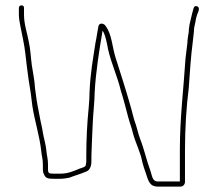

<svg xmlns="http://www.w3.org/2000/svg" viewBox="-20 -687 807 712"><path d="M322 -188C323 -202 323 -217 324 -232C325 -261 331 -314 331 -343C335 -420 348 -500 360 -571C361 -571 361 -572 361 -573C372 -554 376 -529 381 -503C393 -451 416 -402 428 -351C438 -320 446 -288 455 -254C461 -231 468 -215 473 -193C483 -155 501 -124 508 -85C512 -70 515 -61 520 -47C529 -22 532 5 565 5H649C659 5 666 -3 666 -13V-132C666 -209 671 -291 680 -361C684 -422 688 -479 695 -533L697 -551C698 -558 698 -563 699 -568C699 -583 702 -594 705 -607L707 -619C708 -623 710 -628 711 -633C715 -642 724 -660 710 -664C696 -668 697 -648 693 -639C690 -626 686 -610 683 -597L681 -583C680 -578 680 -574 680 -569C678 -556 675 -541 675 -528C672 -508 671 -492 668 -471C661 -360 647 -250 647 -132V-14H565C544 -14 544 -37 538 -53C523 -93 515 -133 500 -171C493 -189 489 -209 483 -227C475 -247 470 -275 463 -297C446 -357 427 -415 409 -472C396 -512 395 -560 372 -590C367 -600 349 -605 345 -590C341 -571 339 -551 334 -528C325 -468 315 -417 312 -344C312 -329 311 -311 309 -289C303 -230 300 -169 300 -109V-88C300 -85 299 -80 298 -74C296 -67 284 -65 276 -62C254 -53 233 -43 204 -43H182C164 -43 158 -43 158 -58V-77C158 -98 154 -107 152 -128C150 -151 143 -172 139 -195C136 -217 131 -232 127 -256C121 -285 116 -312 112 -344C108 -370 110 -370 106 -396C104 -413 100 -429 98 -445C94 -475 93 -504 87 -531C81 -565 69 -596 69 -633V-657C69 -664 66 -667 60 -667C54 -667 50 -664 50 -657V-633C50 -625 51 -617 52 -610L56 -588C62 -555 70 -525 74 -488C77 -458 82 -423 86 -392C90 -366 90 -368 94 -342C96 -325 98 -308 100 -294C109 -236 127 -183 133 -126C135 -106 139 -98 139 -77V-58C139 -52 140 -46 143 -41C149 -25 159 -24 182 -24H204C216 -24 226 -26 237 -28C257 -36 280 -42 300 -51C313 -55 319 -72 319 -88V-109C319 -125 322 -180 322 -188Z"/></svg>

Font: Electronic
Style: ExThn
Weight: 100
Version: Version 1.011